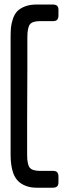

<svg xmlns="http://www.w3.org/2000/svg" viewBox="-20 -687 364 874"><path d="M104.5 -365.7 103.5 -134.3V17.6Q103.5 60.5 115 75.7Q126.5 90.8 161.6 90.8H219.2Q234.9 90.8 240.5 97.2Q246.1 103.5 246.1 118.2V141.6Q246.1 155.8 240 161.6Q233.9 167.5 217.8 167.5H147.5Q117.7 167.5 95.7 158.4Q73.7 149.4 61 135.7Q48.3 122.1 40.5 101.6Q28.3 67.4 28.3 18.6V-519Q28.3 -543.9 30 -562Q31.7 -580.1 38.8 -601.1Q45.9 -622.1 58.1 -635.3Q70.3 -648.4 93 -657.5Q115.7 -666.5 147.5 -666.5H217.8Q233.4 -666.5 239.7 -660.9Q246.1 -655.3 246.1 -641.6V-617.7Q246.1 -603.5 240.5 -597.2Q234.9 -590.8 219.2 -590.8H161.6Q127 -590.8 115.7 -575.4Q104.5 -560.1 104.5 -516.6Z"/></svg>

Font: Behdad
Style: Regular
Weight: 400
Designer: Mohammad Saleh Souzanchi
Foundry: http://font-store.ir
Version: Version:1.0.1;RFB:1.2.5;Building:2018-09-04 19:53:52.209180